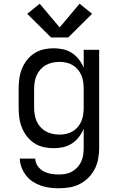

<svg xmlns="http://www.w3.org/2000/svg" viewBox="-20 -787 640 1030"><path d="M296 223Q272 223 247.5 220Q223 217 200 209Q177 201 156 187.5Q135 174 120 154.5Q105 135 96 112Q87 89 86 64H169Q170 86 182.5 104Q195 122 214 132Q233 142 254 145.5Q275 149 296 149Q315 149 333.5 145.5Q352 142 368 132.5Q384 123 396.5 109Q409 95 416.5 78Q424 61 426.5 42.5Q429 24 429 5V-96Q419 -72 403 -51.5Q387 -31 365.5 -17Q344 -3 318.5 2.5Q293 8 268 8Q240 8 213.5 2Q187 -4 164 -19Q141 -34 124 -56Q107 -78 97 -103.5Q87 -129 83.5 -156Q80 -183 80 -210V-310Q80 -337 83.5 -364Q87 -391 97 -416.5Q107 -442 124 -464Q141 -486 164 -501Q187 -516 213.5 -522Q240 -528 268 -528Q293 -528 318.5 -522.5Q344 -517 365.5 -503Q387 -489 403 -468.5Q419 -448 429 -424V-520H512V5Q512 34 507 63Q502 92 489 118Q476 144 455.5 165Q435 186 409 199.5Q383 213 354 218Q325 223 296 223ZM299 -65Q318 -65 336 -69Q354 -73 370 -82.5Q386 -92 398 -106.5Q410 -121 417 -138Q424 -155 426.5 -173.5Q429 -192 429 -210V-310Q429 -328 426.5 -346.5Q424 -365 417 -382Q410 -399 398 -413.5Q386 -428 370 -437.5Q354 -447 336 -451Q318 -455 299 -455Q280 -455 261.5 -451Q243 -447 226.5 -438Q210 -429 197 -414.5Q184 -400 176.5 -383Q169 -366 166 -347.5Q163 -329 163 -310V-210Q163 -191 166 -172.5Q169 -154 176.5 -137Q184 -120 197 -105.5Q210 -91 226.5 -82Q243 -73 261.5 -69Q280 -65 299 -65ZM346 -586H254L126 -713L193 -767L300 -640L407 -767L474 -713Z"/></svg>

Font: Bmono
Style: Regular
Weight: 400
Monospace: yes
Designer: Belleve Invis
Foundry: Belleve Invis
Version: Version 11.2.2; ttfautohint (v1.8.2)